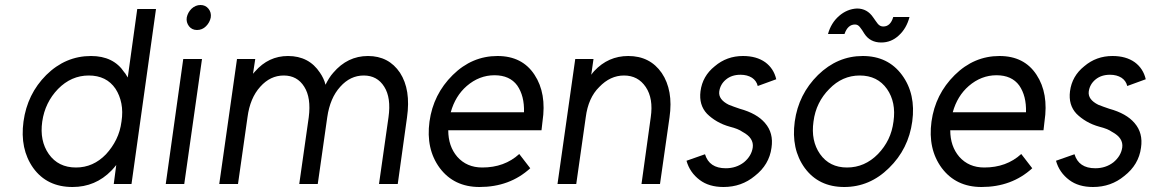

<svg xmlns="http://www.w3.org/2000/svg" viewBox="-20 -736 4603 768"><path d="M335 -434Q265 -434 212 -380Q160 -326 149 -250Q138 -173 175 -120Q213 -66 284 -66Q353 -66 404 -119Q429 -146 445 -178.5Q461 -211 466 -250Q472 -289 465.5 -322Q459 -355 442 -381Q406 -434 335 -434ZM344 -512Q434 -512 477 -447Q481 -443 484 -437.5Q487 -432 491 -426L529 -700H604L506 0H435L445 -76Q441 -71 436 -65Q431 -59 426 -54Q362 12 270 12Q168 12 113 -64Q59 -140 74 -250Q89 -360 165 -436Q242 -512 344 -512Z M643 0H717L788 -500H713ZM823 -666Q826 -686 814 -701Q802 -716 782 -716Q762 -716 746 -701Q731 -686 727 -666Q724 -647 736 -631Q748 -616 768 -616Q789 -616 804 -631Q819 -646 823 -666Z M1571 0 1608 -266Q1616 -322 1609 -366.5Q1602 -411 1580 -445Q1535 -512 1452 -512Q1370 -512 1313 -445Q1304 -435 1296.5 -423Q1289 -411 1282 -397Q1279 -410 1273 -422.5Q1267 -435 1260 -445Q1216 -512 1132 -512Q1054 -512 1000 -450Q998 -448 996 -445.5Q994 -443 992 -441L1001 -500H928L857 0H932L970 -267Q980 -344 1021 -389Q1061 -434 1115 -434Q1169 -434 1197 -389Q1225 -345 1215 -267L1177 0H1251L1289 -267Q1300 -344 1341 -389Q1381 -434 1435 -434Q1489 -434 1517 -389Q1545 -345 1534 -267L1496 0Z M2146 -215 2150 -250Q2167 -363 2118 -437Q2069 -512 1970 -512Q1868 -512 1791 -436Q1713 -359 1698 -250Q1683 -140 1739 -64Q1796 12 1898 12Q2019 12 2101 -63L2057 -120Q1998 -66 1909 -66Q1847 -66 1809 -109Q1791 -130 1782 -156.5Q1773 -183 1773 -215ZM1958 -435Q2019 -435 2049 -394Q2078 -352 2076 -287H1783Q1801 -352 1847 -392Q1897 -435 1958 -435Z M2620 0 2658 -266Q2666 -321 2658 -365.5Q2650 -410 2627 -444Q2580 -512 2493 -512Q2413 -512 2357 -452Q2354 -449 2351 -445Q2348 -441 2345 -437L2354 -500H2281L2210 0H2285L2323 -267Q2333 -345 2377 -388Q2421 -434 2476 -434Q2532 -434 2563 -388Q2594 -342 2583 -267L2546 0Z M3085 -419Q3075 -462 3041 -487Q3006 -512 2952 -512Q2887 -512 2839 -471Q2790 -432 2782 -371Q2775 -316 2808 -281Q2825 -264 2848 -250.5Q2871 -237 2900 -229Q2916 -225 2928.5 -220Q2941 -215 2951 -208Q2996 -184 2991 -146Q2986 -112 2956 -87Q2925 -63 2883 -63Q2817 -63 2800 -119L2726 -93Q2739 -46 2779 -16Q2816 12 2874 12Q2946 12 2999 -32Q3057 -77 3066 -145Q3075 -204 3040 -244Q3008 -282 2939 -301Q2927 -305 2916 -309Q2905 -313 2895 -317Q2853 -338 2857 -370Q2861 -399 2884 -418Q2907 -437 2942 -437Q2969 -437 2988 -425Q3006 -413 3011 -392Z M3505 -566Q3545 -566 3575 -594Q3606 -622 3618 -668H3553Q3542 -630 3513 -630Q3500 -630 3491 -641Q3487 -646 3482.5 -652.5Q3478 -659 3473 -666Q3449 -702 3408 -702Q3368 -700 3336 -672Q3320 -658 3309 -640Q3298 -622 3292 -600H3358Q3371 -638 3400 -638Q3412 -638 3420 -627Q3424 -622 3428.5 -615.5Q3433 -609 3437 -602Q3460 -566 3505 -566ZM3419 -434Q3490 -434 3528 -380Q3565 -327 3554 -250Q3549 -211 3533.5 -179Q3518 -147 3492 -120Q3439 -66 3368 -66Q3298 -66 3260 -120Q3223 -173 3234 -250Q3239 -289 3255 -321.5Q3271 -354 3297 -380Q3349 -434 3419 -434ZM3431 -512Q3330 -512 3252 -436Q3174 -359 3159 -250Q3144 -140 3199 -64Q3255 12 3357 12Q3459 12 3536 -64Q3614 -140 3629 -250Q3644 -360 3588 -436Q3532 -512 3431 -512Z M4154 -215 4158 -250Q4175 -363 4126 -437Q4077 -512 3978 -512Q3876 -512 3799 -436Q3721 -359 3706 -250Q3691 -140 3747 -64Q3804 12 3906 12Q4027 12 4109 -63L4065 -120Q4006 -66 3917 -66Q3855 -66 3817 -109Q3799 -130 3790 -156.5Q3781 -183 3781 -215ZM3966 -435Q4027 -435 4057 -394Q4086 -352 4084 -287H3791Q3809 -352 3855 -392Q3905 -435 3966 -435Z M4563 -419Q4553 -462 4519 -487Q4484 -512 4430 -512Q4365 -512 4317 -471Q4268 -432 4260 -371Q4253 -316 4286 -281Q4303 -264 4326 -250.5Q4349 -237 4378 -229Q4394 -225 4406.5 -220Q4419 -215 4429 -208Q4474 -184 4469 -146Q4464 -112 4434 -87Q4403 -63 4361 -63Q4295 -63 4278 -119L4204 -93Q4217 -46 4257 -16Q4294 12 4352 12Q4424 12 4477 -32Q4535 -77 4544 -145Q4553 -204 4518 -244Q4486 -282 4417 -301Q4405 -305 4394 -309Q4383 -313 4373 -317Q4331 -338 4335 -370Q4339 -399 4362 -418Q4385 -437 4420 -437Q4447 -437 4466 -425Q4484 -413 4489 -392Z"/></svg>

Font: Unageo
Style: Regular-Italic
Weight: 400
Designer: Richard Sepsi
Foundry: Richard Sepsi
Version: Version 2.000